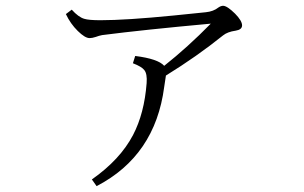

<svg xmlns="http://www.w3.org/2000/svg" viewBox="-20 -595 1040 656"><path d="M546.9 -336.9Q544.9 -325.2 541 -297.9Q510.3 -63 310.1 41L293.9 18.1Q390.6 -49.8 434.6 -133.8Q473.1 -207.5 481 -311Q483.4 -342.8 473.1 -355.5Q464.4 -367.2 434.1 -378.9L441.9 -403.8Q520 -394 541 -370.1Q621.1 -433.6 700.2 -514.2Q470.2 -493.2 329.1 -475.1Q318.4 -473.1 307.1 -468.8Q294.9 -464.8 286.1 -464.8Q270.5 -464.8 245.6 -489.3Q220.7 -513.7 205.1 -546.9L225.1 -562Q248 -536.6 267.6 -530.8Q283.2 -525.9 323.2 -525.9Q410.6 -525.9 573.2 -542L683.1 -553.2Q709 -555.7 726.1 -569.3Q734.9 -575.2 742.2 -575.2Q755.9 -575.2 783.2 -548.3Q807.1 -523.9 807.1 -508.3Q807.1 -493.7 785.2 -490.2Q757.3 -486.3 742.2 -474.1Q652.3 -401.9 546.9 -336.9Z"/></svg>

Font: I.MingCP
Style: Regular
Weight: 400
Designer: I.Font Project
Version: Version 8.000; Sep 06, 2022